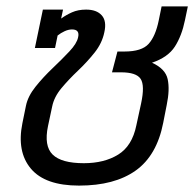

<svg xmlns="http://www.w3.org/2000/svg" viewBox="-20 -570 610 600"><path d="M227 10Q121 10 76.5 -43Q32 -96 50 -185L61 -239Q67 -269 91 -299Q115 -329 144.5 -357Q174 -385 197 -409.5Q220 -434 224 -453Q230 -478 205 -478Q194 -478 182 -472.5Q170 -467 160 -459L152 -420H89L114 -540H177L171 -512Q186 -523 205 -531.5Q224 -540 249 -540Q282 -540 298 -522Q314 -504 306 -469Q299 -435 275.5 -405.5Q252 -376 223.5 -349Q195 -322 172 -294.5Q149 -267 143 -237L130 -176Q117 -114 144.5 -87Q172 -60 242 -60Q306 -60 349.5 -87Q393 -114 406 -178L421 -247Q433 -303 419.5 -323.5Q406 -344 358 -344H330L347 -409H369Q423 -409 444.5 -433Q466 -457 476 -506L485 -550H567L558 -507Q548 -458 526.5 -424.5Q505 -391 455 -374Q497 -355 504 -322.5Q511 -290 501 -242L490 -186Q470 -84 404 -37Q338 10 227 10Z"/></svg>

Font: Kanit Light
Style: Italic
Weight: 300
Italic angle: -12°
Designer: Katatrad Team
Foundry: CadsonDemak
Version: Version 2.000; ttfautohint (v1.8.3)